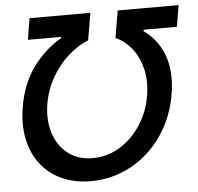

<svg xmlns="http://www.w3.org/2000/svg" viewBox="-52 -782 872 844"><g transform="rotate(-5 383.5 -359.5)"><path d="M44.9 -339.8Q61 -439.5 112.3 -511.5Q163.6 -583.5 238.3 -627.4L240.2 -633.3H93.3L108.9 -727.5H377.4L356.9 -607.9Q310.5 -589.4 267.8 -551.3Q225.1 -513.2 194.8 -460.2Q164.6 -407.2 153.8 -343.8Q142.6 -272.9 161.4 -215.3Q180.2 -157.7 224.4 -124Q268.6 -90.3 332 -90.3Q397 -90.3 452.1 -124Q507.3 -157.7 544.9 -215.3Q582.5 -272.9 593.8 -343.8Q604.5 -407.2 591.8 -460.2Q579.1 -513.2 549.1 -551.3Q519 -589.4 477.5 -607.9L498 -727.5H766.6L751 -633.3H604.5L602.5 -627.4Q664.1 -584.5 691.2 -512Q718.3 -439.5 701.7 -339.8Q689 -263.2 654.3 -199Q619.6 -134.8 568.1 -88.1Q516.6 -41.5 452.1 -15.9Q387.7 9.8 315.4 9.8Q243.7 9.8 187.7 -15.9Q131.8 -41.5 95.5 -88.1Q59.1 -134.8 45.7 -199Q32.2 -263.2 44.9 -339.8Z"/></g></svg>

Font: Inter Tight Medium
Style: Italic
Weight: 500
Italic angle: -9.39999°
Designer: Rasmus Andersson
Foundry: rsms
Version: Version 3.004